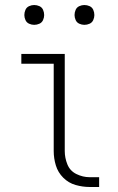

<svg xmlns="http://www.w3.org/2000/svg" viewBox="-20 -745 472 765"><path d="M337 0H375V-39H337Q310 -39 284.5 -51.5Q259 -64 248.5 -90Q238 -116 238 -143V-530H65V-491H194V-143Q194 -114 202.5 -86Q211 -58 232 -37Q253 -16 281 -8Q309 0 337 0ZM316 -646Q327 -646 337 -650.5Q347 -655 351.5 -665Q356 -675 356 -685Q356 -696 351.5 -706Q347 -716 337 -720.5Q327 -725 316 -725Q306 -725 296 -720.5Q286 -716 281.5 -706Q277 -696 277 -685Q277 -675 281.5 -665Q286 -655 296 -650.5Q306 -646 316 -646ZM116 -646Q127 -646 137 -650.5Q147 -655 151.5 -665Q156 -675 156 -685Q156 -696 151.5 -706Q147 -716 137 -720.5Q127 -725 116 -725Q106 -725 96 -720.5Q86 -716 81.5 -706Q77 -696 77 -685Q77 -675 81.5 -665Q86 -655 96 -650.5Q106 -646 116 -646Z"/></svg>

Font: Iosevka Sparkle Extralight
Style: Regular
Weight: 200
Designer: Belleve Invis
Foundry: Belleve Invis
Version: Version 4.5.0; ttfautohint (v1.8.3)